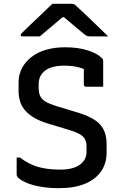

<svg xmlns="http://www.w3.org/2000/svg" viewBox="-20 -965 640 1003"><path d="M320 -718Q388 -718 438 -702Q488 -686 512 -662Q517 -658 518 -654.5Q519 -651 519 -645Q519 -626 519 -603Q519 -580 519 -557Q519 -534 519 -512Q497 -512 474 -512Q451 -512 429 -512Q424 -512 421 -515Q418 -518 418 -523Q418 -535 418 -547.5Q418 -560 418 -573Q418 -586 418 -600.5Q418 -615 418 -631L445 -590Q421 -606 388.5 -614Q356 -622 315 -622Q284 -622 259.5 -616Q235 -610 217.5 -597.5Q200 -585 191 -567Q182 -549 182 -526V-505Q182 -482 189.5 -464.5Q197 -447 217.5 -434.5Q238 -422 277 -410L373 -381Q419 -368 451 -352Q483 -336 501.5 -316Q520 -296 528.5 -270Q537 -244 537 -209V-168Q537 -111 507.5 -69Q478 -27 422.5 -4.5Q367 18 288 18Q239 18 196.5 11Q154 4 122.5 -8.5Q91 -21 73 -38Q70 -42 68.5 -45.5Q67 -49 67 -56Q67 -70 67 -83.5Q67 -97 67 -111.5Q67 -126 67 -142H84Q129 -108 177.5 -93.5Q226 -79 294 -79Q362 -79 397 -104.5Q432 -130 432 -171V-200Q432 -222 424.5 -237Q417 -252 396.5 -264Q376 -276 335 -288L239 -317Q191 -331 160 -349Q129 -367 110.5 -389Q92 -411 84.5 -436.5Q77 -462 77 -492V-534Q77 -575 94.5 -608.5Q112 -642 144 -667Q176 -692 220.5 -705Q265 -718 320 -718ZM254 -945Q265 -945 285 -945Q305 -945 324.5 -945Q344 -945 355 -945Q363 -945 368.5 -942Q374 -939 388 -925Q396 -918 414 -901Q432 -884 454.5 -862.5Q477 -841 500.5 -818Q524 -795 545 -775Q524 -775 498 -775Q472 -775 451 -775Q440 -775 435 -777Q430 -779 422 -785Q406 -798 373 -825.5Q340 -853 291 -895L344 -875Q328 -875 312 -875Q296 -875 279 -875L331 -896Q285 -856 250 -827Q215 -798 188 -775H99Q95 -775 92.5 -775.5Q90 -776 89 -778Q88 -780 88 -782Q88 -786 92 -790Q96 -794 110 -808Q123 -821 142 -839Q161 -857 182 -876.5Q203 -896 221.5 -914.5Q240 -933 254 -945Z"/></svg>

Font: Recursive Monospace Medium
Style: Regular
Weight: 500
Version: Version 1.047